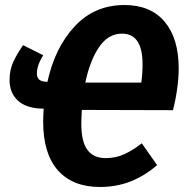

<svg xmlns="http://www.w3.org/2000/svg" viewBox="-20 -729 732 765"><path d="M306 -291Q304 -253 304 -236Q304 -164 328.5 -131.5Q353 -99 401 -99Q441 -99 475 -114.5Q509 -130 545 -158L606 -71Q556 -28 500 -6Q444 16 378 16Q270 16 211 -50Q152 -116 152 -244Q152 -262 154 -296H152Q85 -297 51.5 -328Q18 -359 18 -410Q18 -450 33 -482.5Q48 -515 72 -549L152 -509Q127 -468 127 -437Q127 -420 136 -412Q145 -404 165 -403H169Q199 -540 278 -624.5Q357 -709 476 -709Q580 -709 636 -642.5Q692 -576 692 -456Q692 -418 685.5 -372.5Q679 -327 669 -290ZM320 -400H543Q548 -436 548 -473Q548 -595 466 -595Q411 -595 374.5 -541Q338 -487 320 -400Z"/></svg>

Font: Fira Sans Condensed
Style: Bold Italic
Weight: 700
Width: 3
Italic angle: -8°
Designer: Carrois Corporate & Edenspiekermann AG
Foundry: Carrois Corporate GbR & Edenspiekermann AG
Version: Version 4.203